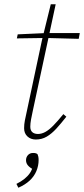

<svg xmlns="http://www.w3.org/2000/svg" viewBox="-20 -643 394 900"><path d="M59 -463 63 -482 195 -488H199H354L349 -461L196 -465H194ZM148 11Q124 11 108.5 -3.5Q93 -18 93 -42Q93 -60 96.5 -78Q100 -96 105 -118L177 -456L218 -623H241L133 -120Q129 -102 125.5 -83Q122 -64 122 -49Q122 -32 131.5 -23.5Q141 -15 158 -15Q175 -15 192.5 -24.5Q210 -34 230.5 -55Q251 -76 277 -108L291 -96Q266 -64 244 -40Q222 -16 199 -2.5Q176 11 148 11ZM161 107Q161 134 150.5 159Q140 184 119 203.5Q98 223 66 237L57 219Q79 208 94.5 195.5Q110 183 120 168.5Q130 154 135 134L136 151Q120 143 111 132.5Q102 122 102 108Q102 94 111 84Q120 74 135 74Q143 74 148 75.5Q153 77 156 80Q158 84 159.5 91Q161 98 161 107Z"/></svg>

Font: Source Serif 4 ExtraLight
Style: Italic
Weight: 250
Italic angle: -12°
Designer: Frank Grießhammer
Foundry: Adobe Systems Incorporated
Version: Version 4.004;hotconv 1.0.116;makeotfexe 2.5.65601